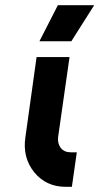

<svg xmlns="http://www.w3.org/2000/svg" viewBox="-20 -720 383 740"><path d="M121 -500 78 -192Q66 -113 112 -56Q158 0 233 0H257L276 -133H252Q228 -133 214 -150Q201 -168 204 -192L248 -500ZM132 -561H255L343 -700H203Z"/></svg>

Font: Unageo
Style: Bold-Italic
Weight: 700
Designer: Richard Sepsi
Foundry: Richard Sepsi
Version: Version 2.000